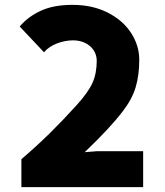

<svg xmlns="http://www.w3.org/2000/svg" viewBox="-20 -770 680 790"><path d="M281 -604Q248 -604 215 -591.5Q182 -579 161 -555L61 -661Q96 -702 148.5 -726Q201 -750 278 -750Q360 -750 422.5 -718.5Q485 -687 519 -635Q553 -583 553 -524Q553 -460 538 -410.5Q523 -361 485 -312Q460 -279 422 -238Q384 -197 337 -152L255 -74L242 -137L381 -148H569V0H68V-115Q130 -168 184 -221Q238 -274 295 -337Q343 -390 360.5 -429Q378 -468 378 -520Q378 -544 365.5 -563Q353 -582 331 -593Q309 -604 281 -604Z"/></svg>

Font: Kreadon
Style: Regular
Weight: 400
Designer: kohakuno
Foundry: StudioGnu
Version: Version 1.000;Glyphs 3.1.2 (3151)